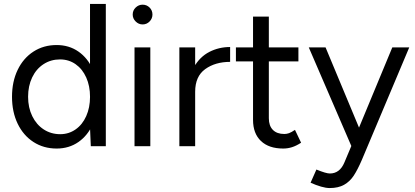

<svg xmlns="http://www.w3.org/2000/svg" viewBox="-20 -740 2100 972"><path d="M435.7 -93V-720H515.7V0H439.7ZM40.8 -250Q40.8 -327 69.5 -386.4Q98.2 -445.8 149.5 -478.9Q200.8 -512 266.8 -512Q329.5 -512 377.1 -478.9Q424.7 -445.8 450.9 -386.5Q477.2 -327.2 477.2 -250Q477.2 -172.8 450.9 -113.5Q424.7 -54.2 377.1 -21.1Q329.5 12 266.8 12Q200.8 12 149.5 -21.1Q98.2 -54.2 69.5 -113.6Q40.8 -173 40.8 -250ZM435.8 -250Q435.8 -304.7 416.5 -347.8Q397.1 -391 362.6 -415.1Q328.1 -439.2 283.8 -439.2Q237.3 -439.2 200.3 -415.1Q163.3 -391 142.7 -347.8Q122.2 -304.7 122.2 -250Q122.2 -195.3 143.2 -152.2Q164.3 -109 201.3 -84.8Q238.3 -60.7 284.8 -60.7Q328.1 -60.7 362.6 -84.8Q397.2 -108.9 416.5 -152.2Q435.8 -195.4 435.8 -250Z M661 -500H741V0H661ZM651.8 -666.3Q651.8 -687.3 666.8 -701.8Q681.8 -716.3 701.8 -716.3Q722.8 -716.3 737.3 -701.8Q751.8 -687.3 751.8 -666.3Q751.8 -646.3 737.3 -631.3Q722.8 -616.3 701.8 -616.3Q681.8 -616.3 666.8 -631.3Q651.8 -646.3 651.8 -666.3Z M1145 -502V-426.8Q1070 -426.8 1019 -390.2Q968 -353.5 968 -275.2L931.8 -270.8Q931.8 -347.8 961.7 -400.1Q991.5 -452.3 1039.8 -477.2Q1088.2 -502 1145 -502ZM888 -500H968V0H888Z M1261 -133V-656H1341V-141.2Q1341 -103.2 1361.5 -82.4Q1382 -61.7 1419.3 -61.7Q1431.5 -61.7 1443.1 -65.8Q1454.7 -70 1473.3 -82.5L1504.3 -17.5Q1479.3 -1.3 1457.8 5.3Q1436.3 12 1414 12Q1341.2 12 1301.1 -26.1Q1261 -64.2 1261 -133ZM1174.3 -500H1490.7V-429.2H1174.3Z M1552.3 185 1581.8 118.3Q1630.7 138.3 1649.7 138.3Q1700.2 138.3 1723.5 82.5L1781 -54.2L1966 -500H2051.8L1811.8 69.7Q1790.3 119.5 1770.7 149.3Q1751 179.2 1721.8 195.6Q1692.5 212 1649.2 212Q1630.3 212 1605.4 204.8Q1580.5 197.7 1552.3 185ZM1543.2 -500H1628.2L1813.8 -55L1838.2 0H1759Z"/></svg>

Font: Oak Sans Light
Style: Regular
Weight: 400
Designer: Erik Kennedy, Walven
Foundry: Erik Kennedy, Walven
Version: Version 1.100;Glyphs 3.1.2 (3151)